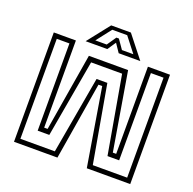

<svg xmlns="http://www.w3.org/2000/svg" viewBox="-146 -1006 1161 1155"><g transform="rotate(20 434.5 -429.0)"><path d="M62.5 -700H204V-142H226L309 -640H560L643.5 -142H665V-700H806.5V0H528.5L446.5 -496.5H422.5L340.5 0H62.5ZM92.5 -670V-30H313L400 -525H469L556 -30H776V-670H695V-111.5H620.5L533.5 -607.5H335L248 -111.5H173.5V-670ZM372.5 -858H498.5L610.5 -716H472L435.5 -770L399 -716H260.5ZM387.5 -835.5 313.5 -740.5H386.5L427 -799.5H443L484 -740.5H557L483 -835.5Z"/></g></svg>

Font: Tourney Thin Light
Style: Regular
Weight: 300
Version: Version 1.015